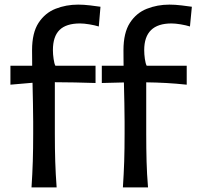

<svg xmlns="http://www.w3.org/2000/svg" viewBox="-20 -816 859 836"><path d="M515.1 0Q519 -58.6 520.8 -113.3Q522.5 -168 522.5 -233.9V-285.6Q522.5 -323.7 521.5 -366.9Q520.5 -410.2 519.5 -457L423.3 -454.6V-529.8H518.1Q518.1 -546.4 517.8 -563.2Q517.6 -580.1 517.6 -597.2Q517.6 -673.3 545.7 -716.6Q573.7 -759.8 619.4 -777.8Q665 -795.9 717.8 -795.9Q741.7 -795.9 770.5 -792.5Q799.3 -789.1 815.4 -786.6L807.1 -700.7Q790 -706.1 766.8 -710Q743.7 -713.9 726.6 -713.9Q607.9 -713.9 607.9 -597.7Q607.9 -579.6 610.8 -559.1Q613.8 -538.6 618.7 -529.8H793V-447.3Q747.6 -452.1 703.9 -454.6Q660.2 -457 616.7 -457.5V-233.9Q616.7 -168 618.2 -113.3Q619.6 -58.6 624.5 0ZM117.2 0Q121.1 -58.6 122.8 -113.3Q124.5 -168 124.5 -233.9V-285.6Q124.5 -323.2 123.5 -366Q122.6 -408.7 121.6 -455.6L25.4 -447.3V-529.8H120.1Q120.1 -546.4 119.9 -563.2Q119.6 -580.1 119.6 -597.2Q119.6 -673.3 147.9 -716.6Q176.3 -759.8 221.9 -777.8Q267.6 -795.9 320.3 -795.9Q344.2 -795.9 372.8 -792.5Q401.4 -789.1 417.5 -786.6L410.2 -700.7Q392.6 -706.1 369.1 -710Q345.7 -713.9 328.6 -713.9Q268.1 -713.9 239.3 -685.5Q210.4 -657.2 210.4 -597.7Q210.4 -579.6 213.4 -559.1Q216.3 -538.6 221.2 -529.8H396V-454.6Q350.1 -456.1 306.2 -457Q262.2 -458 218.8 -458V-233.9Q218.8 -168 220.5 -113.3Q222.2 -58.6 226.6 0Z"/></svg>

Font: Pinar Medium
Style: Regular
Weight: 500
Designer: Amin Abedi
Version: Version 3.000